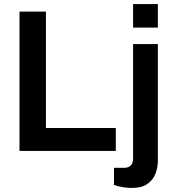

<svg xmlns="http://www.w3.org/2000/svg" viewBox="-20 -743 860 945"><path d="M76 0V-686H206V-113H550V0ZM635 -607V-723H757V-607ZM627 182Q613 182 597 180Q581 178 566 174.5Q551 171 541 167V83H591Q612 83 623.5 71.5Q635 60 635 38V-526H757V47Q757 80 745.5 111Q734 142 706 162Q678 182 627 182Z"/></svg>

Font: Archivo Variable SemiBold
Style: Regular
Weight: 600
Designer: Hector Gatti
Foundry: Omnibus-Type
Version: Version 2.001